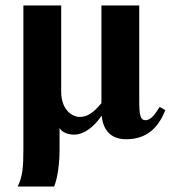

<svg xmlns="http://www.w3.org/2000/svg" viewBox="-20 -481 650 706"><path d="M199 -9H200C210 8 234 14 253 14C290 14 328 -17 353 -55H354C359 -4 386 31 444 31C530 31 567 -24 588 -76L567 -88C553 -65 536 -39 515 -39C496 -39 492 -58 492 -111V-461H353V-102C324 -66 300 -51 274 -51C241 -51 205 -82 205 -143V-461H66V67C66 135 63 168 45 205H179C192 173 199 120 199 68Z"/></svg>

Font: STIXGeneral
Style: Bold
Weight: 700
Designer: MicroPress Inc., with final additions and corrections provided by Coen Hoffman, Elsevier (retired)
Version: Version 1.1.0